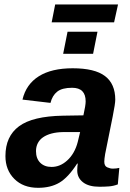

<svg xmlns="http://www.w3.org/2000/svg" viewBox="-20 -851 596 880"><path d="M435.5 4.9Q386.7 4.9 360.4 -15.6Q334 -36.1 334 -69.8Q334 -79.1 334.7 -86.9Q335.4 -94.7 336.4 -101.1H333.5Q292.5 -37.6 252.4 -13.9Q212.4 9.8 154.8 9.8Q86.4 9.8 45.7 -31Q4.9 -71.8 4.9 -135.7Q4.9 -226.1 67.1 -272.2Q129.4 -318.4 269 -320.8L362.3 -322.3Q372.6 -368.7 372.6 -386.2Q372.6 -417.5 357.2 -433.1Q341.8 -448.7 310.5 -448.7Q264.6 -448.7 242.2 -430.9Q219.7 -413.1 211.4 -379.4L83 -394.5Q99.6 -464.8 158 -501.5Q216.3 -538.1 313 -538.1Q414.1 -538.1 461.2 -502.4Q508.3 -466.8 508.3 -394Q508.3 -376 496.6 -317.4L461.9 -145Q458 -121.6 458 -109.9Q458 -89.8 471.7 -84Q485.4 -78.1 496.6 -78.1Q512.7 -78.1 526.9 -81.5L520 -5.9Q499.5 2 478.5 3.4Q457.5 4.9 435.5 4.9ZM145 -158.7Q145 -124.5 164.3 -105.2Q183.6 -85.9 216.3 -85.9Q255.4 -85.9 287.6 -115.2Q304.7 -130.4 317.1 -152.1Q329.6 -173.8 336.4 -200.7L347.2 -245.6H268.1Q239.3 -245.1 216.3 -239Q193.4 -232.9 177.2 -221.7Q161.6 -210.9 153.3 -194.8Q145 -178.7 145 -158.7ZM426.8 -705.6 406.7 -604.5H269.5L289.6 -705.6ZM521 -830.6 502.9 -748.5H216.8L232.9 -830.6Z"/></svg>

Font: Arimo
Style: Italic
Weight: 400
Italic angle: -12°
Designer: Steve Matteson
Foundry: Monotype Imaging Inc.
Version: Version 1.33